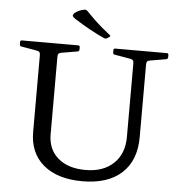

<svg xmlns="http://www.w3.org/2000/svg" viewBox="-61 -1001 1000 1068"><g transform="rotate(5 438.5 -467.0)"><path d="M519 -804 507 -796Q499 -791 491 -794Q456 -809 411.5 -833.5Q367 -858 329 -882Q315 -891 309.5 -896.5Q304 -902 305.5 -907Q307 -912 313 -919Q323 -927 336.5 -933.5Q350 -940 368 -943Q378 -944 384 -937Q404 -916 427.5 -893.5Q451 -871 475 -850.5Q499 -830 520 -814Q527 -809 519 -804ZM735 -263Q735 -133 657.5 -62Q580 9 438 9Q299 9 220.5 -57Q142 -123 142 -241V-742H240V-236Q240 -152 296.5 -103.5Q353 -55 450 -55Q549 -55 606.5 -109.5Q664 -164 664 -258V-742H735ZM26 -732Q26 -742 35 -742H349Q359 -742 359 -733V-720Q359 -711 350 -708L261 -693Q249 -691 244.5 -686Q240 -681 240 -669V-527H142V-668Q142 -680 138 -685.5Q134 -691 122 -693L36 -708Q26 -709 26 -719ZM547 -732Q547 -742 556 -742H844Q854 -742 854 -733V-720Q854 -711 845 -708L756 -693Q744 -691 739.5 -686Q735 -681 735 -669V-527H664V-668Q664 -680 660 -685.5Q656 -691 644 -693L557 -708Q547 -709 547 -719Z"/></g></svg>

Font: Hahmlet
Style: Regular
Weight: 400
Designer: Minjoo Ham & Mark Frömberg
Foundry: hypertype
Version: Version 1.002